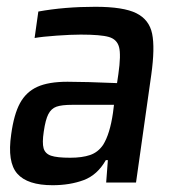

<svg xmlns="http://www.w3.org/2000/svg" viewBox="-20 -538 538 566"><path d="M13 -142Q21 -201 39 -234Q57 -267 90 -282Q123 -297 179 -297Q230 -297 325 -293L329 -320Q337 -376 331 -399Q325 -422 301 -429Q277 -436 218 -436Q190 -436 147.5 -433Q105 -430 82 -426L93 -504Q170 -518 261 -518Q344 -518 382 -499Q420 -480 428.5 -438.5Q437 -397 426 -318L381 0H293L298 -66H292Q267 -22 226.5 -7Q186 8 135 8Q61 8 31 -26Q1 -60 13 -142ZM284 -111Q304 -143 313 -205L316 -229H193Q162 -229 146.5 -223.5Q131 -218 122.5 -201.5Q114 -185 109 -150Q104 -117 108.5 -101Q113 -85 130.5 -79Q148 -73 187 -73Q222 -73 245.5 -81Q269 -89 284 -111Z"/></svg>

Font: Assailand Medium
Style: Italic
Weight: 500
Italic angle: -8°
Designer: Hector Gatti with collaboration of the Omnibus-Type team
Foundry: Omnibus-Type
Version: Version 0.072;October 19, 2019;FontCreator 12.0.0.2547 64-bi